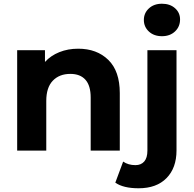

<svg xmlns="http://www.w3.org/2000/svg" viewBox="-20 -807 1038 1029"><path d="M622 -308V0H466V-284Q466 -348 438 -379.5Q410 -411 357 -411Q298 -411 263 -374.5Q228 -338 228 -266V0H72V-538H221V-475Q252 -509 298 -527.5Q344 -546 399 -546Q499 -546 560.5 -486Q622 -426 622 -308ZM598 172 640 59Q667 78 706 78Q736 78 753 58.5Q770 39 770 0V-538H926V-1Q926 93 872.5 147.5Q819 202 723 202Q641 202 598 172ZM751 -700Q751 -737 778 -762Q805 -787 848 -787Q891 -787 918 -763Q945 -739 945 -703Q945 -664 918 -638.5Q891 -613 848 -613Q805 -613 778 -638Q751 -663 751 -700Z"/></svg>

Font: APTA Sans Regular
Style: Bold Italic
Weight: 700
Version: Version 7.200